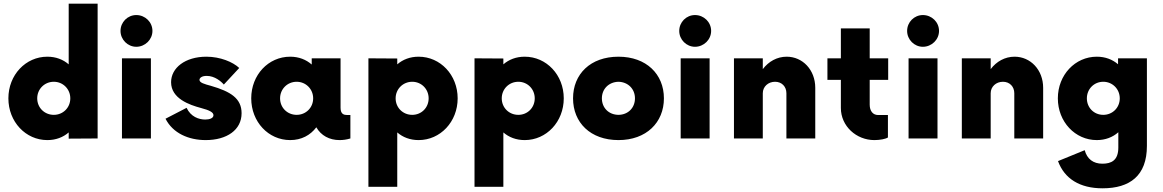

<svg xmlns="http://www.w3.org/2000/svg" viewBox="-20 -750 6298 1040"><path d="M352.1 -730V-401.4C321.8 -427.7 282.7 -442.9 236.3 -442.9C119.1 -442.9 25.4 -344.2 25.4 -217.3C25.4 -90.3 119.1 8.8 236.3 8.8C282.7 8.8 321.8 -6.3 352.1 -32.7V1L508.8 0V-730ZM271.5 -127.9C221.2 -127.9 181.6 -166.5 181.6 -217.3C181.6 -267.6 221.2 -307.1 271.5 -307.1C321.3 -307.1 360.8 -267.6 360.8 -217.3C360.8 -166.5 321.3 -127.9 271.5 -127.9Z M718.3 -496.6C766.1 -496.6 805.7 -535.6 805.7 -582.5C805.7 -630.4 766.1 -668.5 718.3 -668.5C671.4 -668.5 632.8 -630.4 632.8 -582.5C632.8 -535.6 671.4 -496.6 718.3 -496.6ZM640.6 0H797.4V-434.1H640.6Z M1094.2 8.8C1208.5 8.8 1288.6 -45.9 1288.6 -136.7C1288.6 -216.8 1230 -253.9 1122.1 -285.2C1087.9 -294.4 1060.5 -301.8 1060.5 -317.4C1060.5 -327.1 1071.8 -338.9 1099.6 -338.9C1143.6 -338.9 1178.2 -308.6 1192.4 -292L1275.9 -381.8C1241.7 -414.1 1172.9 -442.9 1098.1 -442.9C982.9 -442.9 906.7 -382.3 906.7 -304.7C906.7 -215.8 1006.8 -181.6 1068.8 -165C1117.7 -152.3 1136.2 -140.6 1136.2 -126C1136.2 -109.4 1114.7 -102.5 1091.8 -102.5C1056.6 -102.5 1013.2 -117.7 990.7 -166L876.5 -106.9C916.5 -28.3 1001.5 8.8 1094.2 8.8Z M1861.3 -127C1843.8 -127 1824.7 -130.9 1824.7 -166V-434.1H1668.5V-400.4C1638.2 -427.2 1598.6 -442.9 1551.8 -442.9C1433.6 -442.9 1340.8 -344.2 1340.8 -217.3C1340.8 -90.3 1433.6 8.8 1551.8 8.8C1612.8 8.8 1661.1 -17.6 1693.4 -60.5C1719.2 -15.6 1764.2 8.8 1819.3 8.8C1837.4 8.8 1857.4 6.3 1877.9 0V-127ZM1586.9 -127.9C1536.6 -127.9 1497.1 -166.5 1497.1 -217.3C1497.1 -267.6 1536.6 -307.1 1586.9 -307.1C1636.7 -307.1 1676.3 -267.6 1676.3 -217.3C1676.3 -166.5 1636.7 -127.9 1586.9 -127.9Z M2247.6 -442.9C2201.2 -442.9 2162.1 -427.7 2131.8 -401.4V-433.1L1975.6 -434.1V261.7H2131.8V-32.7C2162.1 -6.3 2201.2 8.8 2247.6 8.8C2365.2 8.8 2459 -90.3 2459 -217.3C2459 -344.2 2365.2 -442.9 2247.6 -442.9ZM2212.9 -127.9C2162.6 -127.9 2123 -166.5 2123 -217.3C2123 -267.6 2162.6 -307.1 2212.9 -307.1C2262.7 -307.1 2301.8 -267.6 2301.8 -217.3C2301.8 -166.5 2262.7 -127.9 2212.9 -127.9Z M2822.3 -442.9C2775.9 -442.9 2736.8 -427.7 2706.5 -401.4V-433.1L2550.3 -434.1V261.7H2706.5V-32.7C2736.8 -6.3 2775.9 8.8 2822.3 8.8C2939.9 8.8 3033.7 -90.3 3033.7 -217.3C3033.7 -344.2 2939.9 -442.9 2822.3 -442.9ZM2787.6 -127.9C2737.3 -127.9 2697.8 -166.5 2697.8 -217.3C2697.8 -267.6 2737.3 -307.1 2787.6 -307.1C2837.4 -307.1 2876.5 -267.6 2876.5 -217.3C2876.5 -166.5 2837.4 -127.9 2787.6 -127.9Z M3330.1 8.8C3480.5 8.8 3576.2 -85.9 3576.2 -217.3C3576.2 -348.6 3480.5 -442.9 3330.1 -442.9C3178.2 -442.9 3084 -348.6 3084 -217.3C3084 -85.9 3178.2 8.8 3330.1 8.8ZM3330.1 -127.9C3277.3 -128.4 3240.2 -166 3240.2 -217.3C3240.2 -268.1 3277.3 -305.7 3330.1 -307.1C3382.3 -305.7 3419.4 -268.1 3419.4 -217.3C3419.4 -166 3382.3 -128.4 3330.1 -127.9Z M3744.6 -496.6C3792.5 -496.6 3832 -535.6 3832 -582.5C3832 -630.4 3792.5 -668.5 3744.6 -668.5C3697.8 -668.5 3659.2 -630.4 3659.2 -582.5C3659.2 -535.6 3697.8 -496.6 3744.6 -496.6ZM3667 0H3823.7V-434.1H3667Z M4241.2 -442.9C4189 -442.9 4143.1 -417 4111.8 -375.5V-434.1H3955.6V0H4111.8V-245.1C4111.8 -280.8 4141.1 -307.1 4178.2 -307.1C4214.8 -307.1 4239.7 -280.8 4239.7 -245.1V0H4396V-274.4C4396 -371.6 4327.6 -442.9 4241.2 -442.9Z M4791 -317.4V-434.1H4690.9V-596.2H4534.7V-434.1H4461.9V-317.4H4534.7V-165C4534.7 -66.9 4618.2 8.8 4716.3 8.8C4747.6 8.8 4778.3 2.4 4789.6 -5.4V-127H4736.3C4708.5 -127 4690.9 -148.4 4690.9 -183.1V-317.4Z M4979 -496.6C5026.9 -496.6 5066.4 -535.6 5066.4 -582.5C5066.4 -630.4 5026.9 -668.5 4979 -668.5C4932.1 -668.5 4893.6 -630.4 4893.6 -582.5C4893.6 -535.6 4932.1 -496.6 4979 -496.6ZM4901.4 0H5058.1V-434.1H4901.4Z M5475.6 -442.9C5423.3 -442.9 5377.4 -417 5346.2 -375.5V-434.1H5189.9V0H5346.2V-245.1C5346.2 -280.8 5375.5 -307.1 5412.6 -307.1C5449.2 -307.1 5474.1 -280.8 5474.1 -245.1V0H5630.4V-274.4C5630.4 -371.6 5562 -442.9 5475.6 -442.9Z M6036.1 -434.1V-401.9C6005.9 -427.7 5967.3 -442.9 5920.9 -442.9C5803.7 -442.9 5710 -344.2 5710 -217.3C5710 -90.3 5803.7 8.8 5920.9 8.8C5967.8 8.8 6007.3 -6.8 6037.6 -33.7V49.3C6037.6 119.1 5999.5 136.7 5951.2 136.7C5901.9 136.7 5868.2 111.3 5855.5 63.5L5710.9 122.6C5745.6 217.8 5828.6 270 5952.1 270C6100.1 270 6192.4 201.7 6192.4 40.5V-434.1ZM5956.1 -127.9C5905.8 -127.9 5867.2 -166.5 5867.2 -217.3C5867.2 -267.6 5905.8 -307.1 5956.1 -307.1C6005.9 -307.1 6045.4 -267.6 6045.4 -217.3C6045.4 -166.5 6005.9 -127.9 5956.1 -127.9Z"/></svg>

Font: Now Black
Style: Regular
Weight: 400
Designer: Alfredo Marco Pradil
Foundry: Alfredo Marco Pradil
Version: Version 1.200;hotconv 1.0.109;makeotfexe 2.5.65596